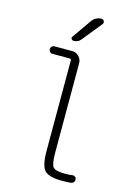

<svg xmlns="http://www.w3.org/2000/svg" viewBox="-141 -1028 782 1111"><g transform="rotate(15 250.0 -472.5)"><path d="M267.6 -924.8Q289.1 -955.1 325.2 -955.1Q335.9 -955.1 340.3 -944.8Q344.7 -934.6 337.9 -926.8L243.2 -809.6Q228.5 -790 200.2 -790Q192.4 -790 187.5 -797.4Q182.6 -804.7 188.5 -811.5ZM101.6 -685.5Q92.8 -685.5 86.4 -692.4Q80.1 -699.2 80.1 -708Q80.1 -716.8 86.4 -723.6Q92.8 -730.5 101.6 -730.5H209Q232.4 -730.5 249 -713.4Q265.6 -696.3 265.6 -672.9V-139.6Q265.6 -68.4 280.3 -51.3Q294.9 -34.2 350.6 -34.2Q373 -34.2 397.5 -37.1Q406.2 -38.1 413.1 -32.2Q419.9 -26.4 419.9 -16.6Q419.9 -6.8 413.6 0Q407.2 6.8 397.5 7.8Q380.9 9.8 345.7 9.8Q266.6 9.8 240.7 -18.1Q214.8 -45.9 214.8 -134.8V-676.8Q214.8 -685.5 206.1 -685.5Z"/></g></svg>

Font: Rounded Mgen+ 1m light
Style: Regular
Weight: 200
Designer: [Source Han Sans]
Ryoko NISHIZUKA  (kana & ideographs); Paul D. Hunt (Latin, Greek & Cyrillic); Wenlong ZHANG  (bopomofo
Version: Version 1.059.20150602